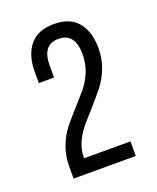

<svg xmlns="http://www.w3.org/2000/svg" viewBox="-94 -860 464 568"><g transform="rotate(-20 137.5 -576.0)"><path d="M41 -351.1V-389.2Q41 -422.4 52.2 -451.9Q63.5 -481.4 80.1 -502Q96.7 -522.5 116.5 -544.4Q136.2 -566.4 152.8 -585.4Q169.4 -604.5 180.7 -631.1Q191.9 -657.7 191.9 -687Q191.9 -754.9 140.1 -754.9Q88.9 -754.9 88.9 -689.9V-651.9H41V-687Q41 -739.7 66.2 -770.3Q91.3 -800.8 142.1 -800.8Q192.4 -800.8 217.3 -770.8Q242.2 -740.7 242.2 -688Q242.2 -656.2 231.2 -627.2Q220.2 -598.1 203.4 -577.1Q186.5 -556.2 167.2 -533.9Q147.9 -511.7 131.1 -493.2Q114.3 -474.6 102.8 -450.7Q91.3 -426.8 90.8 -402.8V-397H236.8V-351.1Z"/></g></svg>

Font: Bebas Neue Regular
Style: Regular
Weight: 400
Designer: Ryoichi Tsunekawa
Foundry: Ryoichi Tsunekawa
Version: Version 001.003